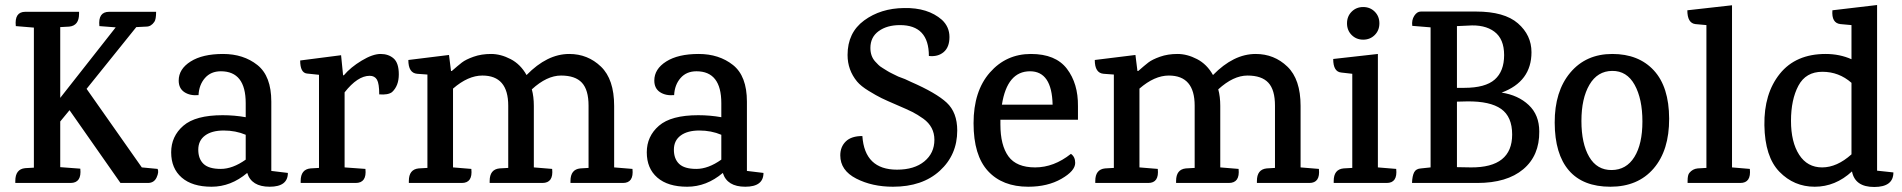

<svg xmlns="http://www.w3.org/2000/svg" viewBox="-20 -729 7577 765"><path d="M415 -682H602Q602 -652 595 -642Q582 -623 563 -623L523 -621L325 -375L545 -62L608 -56Q614 -44 604 -22Q594 0 569 0H460L257 -290L220 -245V-63L300 -57Q306 0 261 0H41V-8Q41 -55 80 -59L115 -61V-619L43 -625Q37 -682 81 -682H295V-674Q295 -627 256 -623L220 -621V-339L441 -620L376 -625Q370 -682 415 -682Z M1127 -40Q1127 15 1054.5 15Q982 15 965 -40Q900 15 823 15Q746 15 704 -21.5Q662 -58 662 -122Q662 -186 710.5 -228Q759 -270 867 -270Q914 -270 959 -262V-318Q959 -445 860 -445Q820 -445 796.5 -418Q773 -391 771 -350Q737 -347 714.5 -362Q692 -377 692 -408Q692 -454 739.5 -484Q787 -514 868.5 -514Q950 -514 1005.5 -470Q1061 -426 1061 -324V-48ZM959 -192Q919 -209 871.5 -209Q824 -209 797 -189Q770 -169 770 -132.5Q770 -96 791 -76Q812 -56 859.5 -56Q907 -56 959 -93Z M1542 -362Q1526 -350 1491 -353Q1491 -396 1482 -411.5Q1473 -427 1453 -427Q1405 -427 1353 -361V-62L1436 -56Q1442 0 1397 0H1178Q1178 0 1178 -8Q1178 -54 1217 -58L1251 -60V-431L1203 -436Q1176 -439 1176 -488L1339 -509L1347 -429H1350Q1377 -461 1421 -487.5Q1465 -514 1496.5 -514Q1528 -514 1548.5 -496Q1569 -478 1569 -432.5Q1569 -387 1542 -362Z M2462 0H2253V-8Q2253 -54 2292 -58L2325 -60V-308Q2325 -371 2298.5 -399.5Q2272 -428 2215.5 -428Q2159 -428 2099 -373Q2107 -344 2107 -307V-62L2180 -56Q2186 0 2141 0H1931V-8Q1931 -54 1970 -58L2005 -60V-308Q2005 -428 1902 -428Q1845 -428 1785 -376V-62L1858 -56Q1864 0 1820 0H1609V-8Q1609 -54 1648 -58L1683 -60V-432L1642 -435Q1607 -438 1607 -490L1769 -510L1777 -446H1780Q1805 -468 1820.5 -480Q1836 -492 1867 -503Q1898 -514 1936.5 -514Q1975 -514 2014.5 -493.5Q2054 -473 2078 -430Q2160 -514 2248 -514Q2322 -514 2374.5 -463.5Q2427 -413 2427 -307V-62L2500 -56Q2506 0 2462 0Z M3022 -40Q3022 15 2949.5 15Q2877 15 2860 -40Q2795 15 2718 15Q2641 15 2599 -21.5Q2557 -58 2557 -122Q2557 -186 2605.5 -228Q2654 -270 2762 -270Q2809 -270 2854 -262V-318Q2854 -445 2755 -445Q2715 -445 2691.5 -418Q2668 -391 2666 -350Q2632 -347 2609.5 -362Q2587 -377 2587 -408Q2587 -454 2634.5 -484Q2682 -514 2763.5 -514Q2845 -514 2900.5 -470Q2956 -426 2956 -324V-48ZM2854 -192Q2814 -209 2766.5 -209Q2719 -209 2692 -189Q2665 -169 2665 -132.5Q2665 -96 2686 -76Q2707 -56 2754.5 -56Q2802 -56 2854 -93Z M3733 -650Q3763 -622 3763 -581.5Q3763 -541 3740 -521.5Q3717 -502 3681 -506Q3681 -629 3566 -629Q3514 -629 3481 -605Q3448 -581 3448 -538Q3448 -505 3467 -484Q3475 -476 3480 -470.5Q3485 -465 3497.5 -457.5Q3510 -450 3516 -446Q3522 -442 3537.5 -434.5Q3553 -427 3559 -424Q3588 -414 3609 -403Q3710 -359 3752 -320Q3794 -281 3794 -209Q3794 -112 3724.5 -48.5Q3655 15 3538 15Q3455 15 3391.5 -17.5Q3328 -50 3328 -110Q3328 -144 3350 -165.5Q3372 -187 3416 -187Q3425 -53 3554 -53Q3623 -53 3663 -86Q3703 -119 3703 -172Q3703 -224 3659 -256Q3635 -273 3615 -283Q3595 -293 3554 -310.5Q3513 -328 3492.5 -338Q3472 -348 3441 -367Q3410 -386 3395 -404Q3357 -450 3357 -510Q3357 -599 3423 -647.5Q3489 -696 3582 -697Q3677 -699 3733 -650Z M3966 -252V-233Q3966 -150 3998 -106Q4030 -62 4104.5 -62Q4179 -62 4247 -116Q4264 -104 4264 -80Q4264 -48 4209 -16.5Q4154 15 4077 15Q3974 15 3916.5 -47.5Q3859 -110 3859 -238Q3859 -366 3924 -440Q3989 -514 4087.5 -514Q4186 -514 4231 -455Q4276 -396 4275 -306V-252ZM4084 -445Q3993 -445 3972 -312H4174Q4171 -445 4084 -445Z M5197 0H4988V-8Q4988 -54 5027 -58L5060 -60V-308Q5060 -371 5033.5 -399.5Q5007 -428 4950.5 -428Q4894 -428 4834 -373Q4842 -344 4842 -307V-62L4915 -56Q4921 0 4876 0H4666V-8Q4666 -54 4705 -58L4740 -60V-308Q4740 -428 4637 -428Q4580 -428 4520 -376V-62L4593 -56Q4599 0 4555 0H4344V-8Q4344 -54 4383 -58L4418 -60V-432L4377 -435Q4342 -438 4342 -490L4504 -510L4512 -446H4515Q4540 -468 4555.5 -480Q4571 -492 4602 -503Q4633 -514 4671.5 -514Q4710 -514 4749.5 -493.5Q4789 -473 4813 -430Q4895 -514 4983 -514Q5057 -514 5109.5 -463.5Q5162 -413 5162 -307V-62L5235 -56Q5241 0 5197 0Z M5505 0H5294V-8Q5294 -54 5333 -58L5368 -60V-435L5324 -440Q5292 -443 5292 -494L5470 -514V-62L5543 -56Q5549 0 5505 0ZM5476 -636Q5476 -608 5457.5 -589.5Q5439 -571 5411.5 -571Q5384 -571 5365.5 -589.5Q5347 -608 5347 -636Q5347 -664 5365.5 -682.5Q5384 -701 5411.5 -701Q5439 -701 5457.5 -682.5Q5476 -664 5476 -636Z M5641 -683H5861Q5974 -683 6028 -636Q6082 -589 6082 -521Q6082 -404 5963 -360Q6029 -350 6071 -310.5Q6113 -271 6113 -205Q6114 -109 6049 -54.5Q5984 0 5866 0H5606Q5607 -28 5614.5 -42.5Q5622 -57 5642 -58L5680 -62V-620L5607 -626Q5604 -649 5615 -666Q5626 -683 5641 -683ZM5785 -379H5814Q5898 -379 5935.5 -412Q5973 -445 5973 -509.5Q5973 -574 5934 -603Q5895 -632 5829 -627L5785 -625ZM6005 -193Q6005 -264 5961 -295Q5917 -326 5826 -325L5785 -324V-63L5841 -62Q6005 -61 6005 -193Z M6403.5 -446.5Q6345 -446 6313 -391.5Q6281 -337 6281 -247Q6281 -157 6312 -104Q6343 -51 6401.5 -51.5Q6460 -52 6492 -103.5Q6524 -155 6524 -245Q6524 -335 6493 -391Q6462 -447 6403.5 -446.5ZM6174.5 -240Q6174 -365 6236.5 -439.5Q6299 -514 6404 -514Q6509 -514 6569.5 -448.5Q6630 -383 6630.5 -256.5Q6631 -130 6568.5 -57.5Q6506 15 6396.5 15Q6287 15 6231 -50Q6175 -115 6174.5 -240Z M6914 0H6704V-8Q6704 -32 6711 -40Q6724 -56 6744 -58L6779 -60V-629L6735 -633Q6703 -637 6703 -688L6881 -708V-62L6952 -56Q6958 0 6914 0Z M7524 -42Q7524 16 7447.5 16Q7371 16 7359 -46Q7293 15 7210.5 15Q7128 15 7070 -44.5Q7012 -104 7010 -230Q7008 -356 7071.5 -435Q7135 -514 7254 -514Q7310 -514 7357 -493V-629L7313 -633Q7277 -637 7281 -688L7459 -709V-49ZM7357 -399Q7307 -443 7241 -443Q7175 -443 7145.5 -387.5Q7116 -332 7116 -247.5Q7116 -163 7148.5 -112.5Q7181 -62 7240 -62Q7299 -62 7357 -114Z"/></svg>

Font: Karma SemiBold
Style: Regular
Weight: 600
Designer: Joana Correia
Foundry: Indian Type Foundry
Version: Version 1.202;PS 1.0;hotconv 1.0.78;makeotf.lib2.5.61930; tt